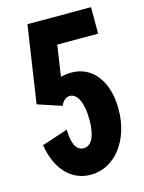

<svg xmlns="http://www.w3.org/2000/svg" viewBox="-109 -766 631 840"><g transform="rotate(-15 206.5 -346.0)"><path d="M156 -315 47 -351 99 -700H387V-580H202L181 -440C200 -444 215 -446 230 -446C325 -446 388 -364 388 -239C388 -97 307 8 197 8C109 8 46 -59 28 -171L146 -210C146 -147 164 -112 196 -112C233 -112 253 -153 253 -227C253 -302 231 -349 196 -349C179 -349 164 -337 156 -315Z"/></g></svg>

Font: Jakob Semi-Condensed
Style: Regular
Weight: 400
Width: 4
Designer: Alan Madić
Foundry: X Cicéro
Version: Version 1.000;Glyphs 3.1.2 (3151)